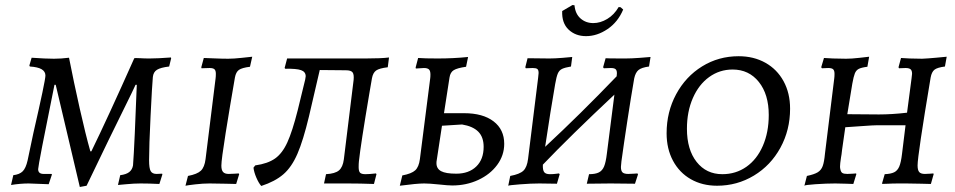

<svg xmlns="http://www.w3.org/2000/svg" viewBox="-20 -731 3807 765"><path d="M202 -393H197Q132 -73 132 -57Q132 -38 154 -38H185Q185 -38 187 -36L174 3Q105 0 94 0Q62 0 24 6L33 -33Q58 -36 70.5 -48.5Q83 -61 90 -92L113 -201Q161 -410 161 -430Q161 -446 146 -455Q131 -464 99 -466L97 -470L106 -501Q162 -497 195 -497Q223 -497 255 -501Q274 -404 297.5 -299.5Q321 -195 340 -128H344Q408 -259 515 -499Q520 -500 527 -499.5Q534 -499 541 -499Q553 -498 576 -498Q607 -498 661 -502L662 -499L654 -466Q620 -462 605.5 -453Q591 -444 589 -424Q586 -393 580 -270.5Q574 -148 574 -93Q574 -60 580.5 -49Q587 -38 604 -38L626 -39L627 -36L615 2Q573 0 540 0Q514 0 483 3Q452 6 450 6L459 -33Q483 -36 495 -45.5Q507 -55 510 -72Q513 -110 517 -198.5Q521 -287 525 -393H520Q517 -386 513 -378Q509 -370 504 -359Q410 -169 325 9L298 14Q266 -123 202 -393Z M862 -71Q862 -53 869 -45.5Q876 -38 891 -38Q905 -38 916 -39Q927 -40 931 -40L933 -37L921 2Q910 2 878.5 1Q847 0 815 0Q789 0 758.5 3.5Q728 7 719 9L729 -30Q766 -37 780.5 -51Q795 -65 799 -97L839 -419Q840 -426 840 -437Q840 -450 834.5 -455Q829 -460 815 -460L783 -459L782 -463L792 -500Q796 -500 830.5 -498.5Q865 -497 889 -497Q911 -497 943 -500.5Q975 -504 985 -505L976 -465Q944 -461 932 -452.5Q920 -444 916 -422Q896 -307 879 -200.5Q862 -94 862 -71Z M1452 -361Q1417 -154 1410 -88Q1409 -79 1409 -65Q1409 -49 1414.5 -43Q1420 -37 1436 -37Q1451 -37 1478 -40L1480 -37L1470 2Q1414 0 1365 0H1271L1279 -37Q1315 -39 1330.5 -52Q1346 -65 1350 -96L1389 -413Q1391 -435 1384.5 -443Q1378 -451 1358 -451L1254 -452L1211 -267Q1188 -171 1165 -118Q1142 -65 1109 -36.5Q1076 -8 1021 10Q1011 -1 1001.5 -23Q992 -45 990 -63L997 -72Q1047 -79 1076 -99.5Q1105 -120 1125 -164Q1145 -208 1166 -291L1196 -414Q1198 -424 1198 -427Q1198 -445 1179.5 -451.5Q1161 -458 1117 -457L1114 -460L1124 -498H1436Q1499 -498 1530 -502L1525 -463Q1491 -459 1478.5 -450Q1466 -441 1462 -419Q1454 -371 1452 -361Z M1729 4Q1691 0 1670 0Q1641 0 1573 9L1583 -32Q1620 -39 1634.5 -52.5Q1649 -66 1653 -97L1694 -418Q1695 -424 1695 -434Q1695 -449 1689 -454.5Q1683 -460 1669 -460L1637 -458L1636 -462L1646 -500Q1672 -498 1724 -498Q1787 -498 1845 -504L1837 -465Q1802 -460 1788 -451.5Q1774 -443 1771 -422L1749 -280H1829Q1904 -280 1946.5 -247.5Q1989 -215 1989 -158Q1989 -112 1961 -74Q1933 -36 1885.5 -14Q1838 8 1782 8Q1765 8 1729 4ZM1907 -146Q1907 -185 1885.5 -206.5Q1864 -228 1821 -235L1741 -230L1720 -92Q1719 -88 1719 -81Q1719 -59 1737.5 -49Q1756 -39 1798 -39Q1848 -39 1877.5 -67.5Q1907 -96 1907 -146Z M2456 -88Q2454 -70 2454 -66Q2454 -50 2460.5 -44Q2467 -38 2483 -38Q2496 -38 2506 -39Q2516 -40 2520 -40L2522 -36L2510 1L2413 0L2318 1L2327 -37Q2352 -37 2366 -44Q2380 -51 2387 -68Q2394 -85 2398 -119L2428 -354Q2253 -190 2143 -75Q2142 -54 2148 -45.5Q2154 -37 2171 -37Q2184 -37 2195 -38.5Q2206 -40 2207 -40L2210 -37L2199 1L2129 0Q2096 0 2051.5 3.5Q2007 7 2005 9L2013 -30Q2051 -37 2065.5 -51Q2080 -65 2084 -98L2124 -420L2126 -440Q2126 -452 2121 -456Q2116 -460 2103 -460L2075 -459L2073 -463L2082 -499L2169 -498Q2191 -498 2221 -500.5Q2251 -503 2260 -504L2255 -466Q2231 -462 2219.5 -456.5Q2208 -451 2202.5 -438Q2197 -425 2192 -396Q2174 -293 2152 -146Q2293 -277 2437 -427Q2438 -432 2438 -439Q2438 -451 2432.5 -455.5Q2427 -460 2414 -460L2386 -459L2383 -463L2393 -499Q2393 -498 2472 -498Q2496 -498 2529 -500.5Q2562 -503 2572 -504L2566 -466Q2536 -462 2524 -452Q2512 -442 2507 -419Q2494 -344 2479.5 -249Q2465 -154 2456 -88ZM2261 -711 2269 -710Q2272 -676 2293 -657.5Q2314 -639 2344 -639Q2372 -639 2399.5 -655.5Q2427 -672 2445 -703L2453 -702L2463 -693Q2442 -643 2400.5 -615Q2359 -587 2315 -587Q2273 -587 2245.5 -613Q2218 -639 2220 -687Z M2636 -200Q2636 -285 2674 -355.5Q2712 -426 2777.5 -466.5Q2843 -507 2923 -507Q2983 -507 3029.5 -481Q3076 -455 3102 -407.5Q3128 -360 3128 -298Q3128 -213 3089.5 -142.5Q3051 -72 2984 -31.5Q2917 9 2837 9Q2778 9 2732.5 -17Q2687 -43 2661.5 -90.5Q2636 -138 2636 -200ZM3043 -273Q3043 -355 3003.5 -404.5Q2964 -454 2899 -454Q2847 -454 2805.5 -424Q2764 -394 2740.5 -340Q2717 -286 2717 -218Q2717 -135 2755.5 -86Q2794 -37 2858 -37Q2912 -37 2954 -66.5Q2996 -96 3019.5 -150Q3043 -204 3043 -273Z M3636 -72Q3636 -53 3642.5 -45.5Q3649 -38 3665 -38Q3677 -38 3686.5 -39Q3696 -40 3699 -40L3700 -37L3689 2Q3679 2 3650.5 1Q3622 0 3591 0H3564Q3533 0 3520 1Q3512 1 3504.5 1.5Q3497 2 3494 1L3505 -37Q3529 -38 3542.5 -44.5Q3556 -51 3563 -67.5Q3570 -84 3574 -118L3588 -232H3476Q3461 -232 3413 -228.5Q3365 -225 3348 -224L3335 -133Q3333 -113 3331 -104Q3327 -78 3327 -68Q3327 -61 3328 -58Q3330 -46 3336 -42Q3342 -38 3356 -38Q3368 -38 3378 -39Q3388 -40 3391 -40L3392 -37L3380 2Q3373 2 3352 1Q3331 0 3308 0Q3272 0 3229 3Q3186 6 3185 9L3195 -30Q3224 -36 3238 -44.5Q3252 -53 3258 -69.5Q3264 -86 3267 -119L3304 -419Q3305 -426 3305 -437Q3305 -450 3299.5 -455Q3294 -460 3280 -460L3255 -459L3252 -463L3263 -500Q3273 -499 3299 -498Q3325 -497 3351 -497Q3373 -497 3403.5 -500.5Q3434 -504 3443 -505L3436 -465Q3412 -462 3401.5 -456.5Q3391 -451 3386 -438.5Q3381 -426 3376 -398L3356 -276L3482 -275Q3534 -275 3594 -282L3612 -419Q3614 -433 3614 -437Q3614 -450 3608 -455Q3602 -460 3588 -460L3562 -459L3560 -463L3570 -500Q3579 -499 3604 -498Q3629 -497 3654 -497Q3677 -498 3709.5 -501Q3742 -504 3752 -505L3745 -466Q3714 -462 3703 -453Q3692 -444 3688 -422Q3636 -112 3636 -72Z"/></svg>

Font: Alegreya SC
Style: Italic
Weight: 400
Italic angle: -7°
Designer: Juan Pablo del Peral
Foundry: Huerta Tipografica
Version: Version 2.007; ttfautohint (v1.6)